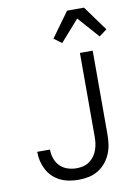

<svg xmlns="http://www.w3.org/2000/svg" viewBox="-99 -974 748 1050"><g transform="rotate(-10 275.0 -449.0)"><path d="M251 12Q225 12 199.5 7.5Q174 3 151 -8Q128 -19 109 -37Q90 -55 78 -78Q66 -101 60 -126Q54 -151 54 -177V-178H125V-177Q125 -152 133.5 -127.5Q142 -103 159.5 -85.5Q177 -68 201.5 -60Q226 -52 251 -52Q270 -52 288.5 -56.5Q307 -61 322.5 -72Q338 -83 349 -98Q360 -113 366.5 -131Q373 -149 375.5 -167.5Q378 -186 378 -205V-670H449V-205Q449 -177 445 -149.5Q441 -122 430 -96.5Q419 -71 400.5 -49Q382 -27 358 -13Q334 1 306.5 6.5Q279 12 251 12ZM500 -740 396 -858 292 -740 249 -772 349 -910H443L543 -772Z"/></g></svg>

Font: Lode Term
Style: Regular
Weight: 400
Monospace: yes
Designer: Belleve Invis
Foundry: Belleve Invis
Version: Version 29.2.0